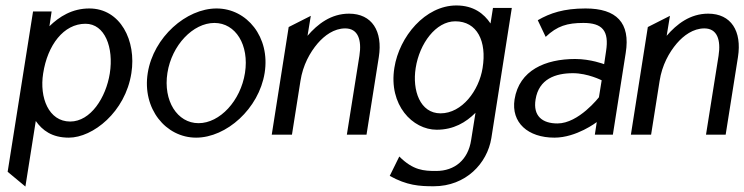

<svg xmlns="http://www.w3.org/2000/svg" viewBox="-20 -493 2725 703"><path d="M8 136 73 190 111 -50C135 -16 170 11 232 11C320 11 439 -83 461 -225C480 -344 421 -462 307 -462C244 -462 197 -432 161 -397L169 -451H101ZM138 -224C154 -328 213 -406 293 -406C364 -406 397 -319 382 -224C368 -136 312 -48 237 -48C158 -48 124 -136 138 -224Z M521 -226C500 -95 587 11 698 11C809 11 928 -95 949 -226C970 -357 884 -462 773 -462C662 -462 542 -357 521 -226ZM593 -226C609 -328 687 -409 765 -409C843 -409 893 -328 877 -226C861 -124 785 -42 707 -42C629 -42 577 -124 593 -226Z M975 0H1049L1080 -196C1089 -255 1115 -301 1143 -334C1168 -363 1203 -389 1244 -389C1291 -389 1305 -347 1296 -289L1250 0H1322L1367 -284C1382 -379 1342 -443 1258 -443C1192 -443 1143 -405 1106 -362L1118 -435L1037 -394Z M1424 -245C1402 -108 1491 -18 1579 -18C1641 -18 1686 -45 1721 -80L1705 20C1694 92 1645 133 1577 133C1532 133 1493 131 1442 80L1407 151C1470 186 1515 189 1568 189C1686 189 1764 105 1779 13L1854 -464H1785L1776 -407C1752 -443 1714 -473 1651 -473C1537 -473 1442 -359 1424 -245ZM1502 -244C1516 -334 1576 -415 1647 -415C1727 -415 1763 -342 1747 -244C1734 -162 1672 -78 1593 -78C1518 -78 1489 -162 1502 -244Z M1864 -129C1851 -44 1913 11 2010 11C2091 11 2165 -46 2165 -46L2158 0H2224L2271 -299C2289 -410 2237 -462 2124 -462C2044 -462 1994 -445 1949 -419L1978 -358C2020 -398 2057 -409 2116 -409C2185 -409 2211 -381 2199 -305L2192 -258C2192 -258 2143 -277 2086 -277C1977 -277 1881 -236 1864 -129ZM1941 -129C1953 -204 2014 -225 2078 -225C2132 -225 2183 -199 2183 -199L2173 -137C2173 -137 2099 -41 2021 -41C1966 -41 1931 -68 1941 -129Z M2290 0H2364L2395 -196C2404 -255 2430 -301 2458 -334C2483 -363 2518 -389 2559 -389C2606 -389 2620 -347 2611 -289L2565 0H2637L2682 -284C2697 -379 2657 -443 2573 -443C2507 -443 2458 -405 2421 -362L2433 -435L2352 -394Z"/></svg>

Font: Charger Sport
Style: DfNrwObl
Weight: 400
Designer: Jasper
Foundry: Cannot Into Space Fonts
Version: Version 1.1